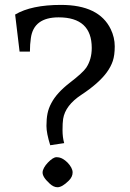

<svg xmlns="http://www.w3.org/2000/svg" viewBox="-20 -768 540 799"><path d="M242.7 -272.9Q240.2 -256.8 240.2 -226.6Q240.2 -196.3 247.1 -172.4L189 -163.6Q173.3 -213.9 173.3 -243.7Q173.3 -273.4 177.7 -295.4Q182.1 -317.4 193.4 -338.4Q215.3 -380.9 270 -423.3Q324.7 -465.3 338.9 -486.3Q361.8 -521 361.8 -568.4Q361.8 -695.8 224.1 -695.8Q120.1 -695.8 108.4 -609.4Q104.5 -583.5 104.5 -553.2H61.5L43 -707.5Q110.8 -747.6 233.9 -747.6Q392.1 -747.6 440.9 -646.5Q457.5 -611.8 457.5 -575.2Q457.5 -538.6 449.5 -514.4Q441.4 -490.2 424.3 -466.8Q391.1 -421.4 319.3 -374Q251.5 -329.6 242.7 -272.9ZM178.7 -90.8Q200.7 -113.8 214.8 -113.8Q229 -113.8 240.2 -107.4Q251.5 -101.1 260.7 -91.8Q282.2 -69.3 282.2 -50.3Q282.2 -32.2 266.6 -16.6Q238.8 11.2 219.2 11.2Q203.1 11.2 187 -3.7Q170.9 -18.6 164.1 -29.5Q157.2 -40.5 157.2 -49.8Q157.2 -59.1 163.3 -70.1Q169.4 -81.1 178.7 -90.8Z"/></svg>

Font: Habibi
Style: Regular
Weight: 400
Designer: Magnus Gaarde
Foundry: Magnus Gaarde
Version: Version 1.001